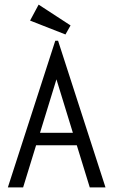

<svg xmlns="http://www.w3.org/2000/svg" viewBox="-20 -810 490 830"><path d="M368 0 312 -182H136L80 0H14L219 -634H231L436 0ZM224 -467 153 -236H295ZM263 -661 110 -721 147 -790 285 -700Z"/></svg>

Font: Inconsolata SemiCondensed
Style: Regular
Weight: 400
Width: 4
Monospace: yes
Designer: Raph Levien, Cyreal, Brenton Simpson
Foundry: Raph Levien, Cyreal, Google
Version: Version 3.001; ttfautohint (v1.8.2.53-6de2)